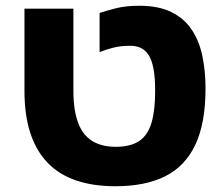

<svg xmlns="http://www.w3.org/2000/svg" viewBox="-20 -635 774 667"><path d="M381 12Q303 12 243.5 -8.5Q184 -29 144.5 -70.5Q105 -112 85 -174Q65 -236 65 -319V-605H235V-319Q235 -253 251 -209.5Q267 -166 300 -145.5Q333 -125 382 -125Q434 -125 464 -145.5Q494 -166 506.5 -209Q519 -252 519 -319Q519 -367 513 -397.5Q507 -428 495.5 -445Q484 -462 468 -469Q452 -476 432 -476Q400 -476 374 -469.5Q348 -463 326 -454V-590Q347 -597 381.5 -606Q416 -615 464 -615Q531 -615 575.5 -593Q620 -571 646 -532Q672 -493 683 -440.5Q694 -388 694 -328Q694 -207 658.5 -132Q623 -57 553.5 -22.5Q484 12 381 12Z"/></svg>

Font: Noto Sans Hebrew ExtraBold
Style: Regular
Weight: 800
Designer: Monotype Design Team
Foundry: Monotype Imaging Inc.
Version: Version 2.003